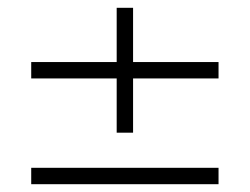

<svg xmlns="http://www.w3.org/2000/svg" viewBox="-20 -560 640 492"><path d="M279 -220V-359H60V-401H279V-540H321V-401H540V-359H321V-220ZM60 -88V-130H540V-88Z"/></svg>

Font: Vela Sans GX ExtLt
Style: Regular
Weight: 200
Designer: Principal design: Mikhail Sharanda - project Manrope.
Design modification: Ravid Balaliev
Foundry: Mikhail Sharanda
Version: Version 1.001